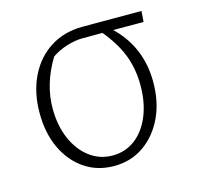

<svg xmlns="http://www.w3.org/2000/svg" viewBox="-79 -563 680 655"><g transform="rotate(-15 261.5 -235.5)"><path d="M450 -235Q450 -164 424 -109.5Q398 -55 352.5 -23.5Q307 8 248 8Q189 8 144 -22.5Q99 -53 73.5 -107Q48 -161 48 -232Q48 -305 75.5 -361Q103 -417 152 -448Q201 -479 266 -479H474L471 -441H364Q450 -358 450 -235ZM256 -441Q229 -441 199 -431.5Q169 -422 146 -406Q95 -322 95 -236Q95 -175 115.5 -128Q136 -81 171.5 -54.5Q207 -28 252 -28Q297 -28 331.5 -54Q366 -80 385.5 -127Q405 -174 405 -235Q405 -293 386.5 -341.5Q368 -390 326 -441Z"/></g></svg>

Font: Piazzolla ExtraLight
Style: Regular
Weight: 200
Designer: Juan Pablo del Peral
Foundry: Huerta Tipografica
Version: Version 1.330